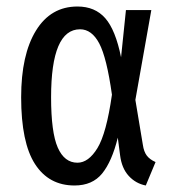

<svg xmlns="http://www.w3.org/2000/svg" viewBox="-20 -558 534 590"><path d="M352 -382 367 -527H445L396 -251L419 -113Q422 -92 431 -80Q440 -68 458 -60L428 12Q397 6 375.5 -17.5Q354 -41 349 -81L342 -135Q324 -62 294 -25Q264 12 209 12Q130 12 87.5 -54Q45 -120 45 -259Q45 -390 90.5 -464Q136 -538 218 -538Q272 -538 303.5 -502Q335 -466 352 -382ZM137 -259Q137 -151 157.5 -104.5Q178 -58 218 -58Q252 -58 279.5 -103Q307 -148 324 -267Q308 -381 285 -424.5Q262 -468 226 -468Q137 -468 137 -259Z"/></svg>

Font: Fira Sans Compressed
Style: Regular
Weight: 400
Width: 1
Designer: bBox Type GmbH & Carrois Corporate GbR & Edenspiekermann AG
Foundry: bBox Type GmbH & Carrois Corporate GbR & Edenspiekermann AG
Version: Version 4.301